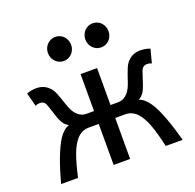

<svg xmlns="http://www.w3.org/2000/svg" viewBox="-127 -856 1007 989"><g transform="rotate(-20 377.0 -361.5)"><path d="M422.4 -295.4H463.9Q472.2 -295.4 481.4 -297.6Q490.7 -299.8 500 -305.7Q509.3 -311.5 518.1 -321.3Q526.9 -331.1 534.7 -346.7Q541 -359.4 546.9 -377Q552.7 -394.5 558.8 -412.1Q564.9 -429.7 571.5 -445.6Q578.1 -461.4 585.9 -471.2Q615.2 -507.8 661.6 -507.8Q672.4 -507.8 686.3 -505.9Q700.2 -503.9 715.3 -498L695.8 -423.8Q687 -427.7 681.4 -428.7Q675.8 -429.7 668.9 -429.7Q659.2 -429.7 651.1 -424.1Q643.1 -418.5 639.6 -410.2Q633.8 -394.5 627.9 -375.7Q622.1 -356.9 615.2 -336.9Q611.3 -326.7 607.7 -317.4Q604 -308.1 598.9 -299.8Q593.8 -291.5 586.4 -284.4Q579.1 -277.3 568.8 -271Q584 -266.6 598.1 -254.2Q612.3 -241.7 625 -223.1Q638.2 -203.1 650.1 -177Q662.1 -150.9 672.6 -121.8Q683.1 -92.8 692.6 -61.5Q702.1 -30.3 710.4 0H617.7Q608.9 -38.6 600.6 -68.6Q592.3 -98.6 583.5 -122.1Q574.7 -145.5 565.2 -162.6Q555.7 -179.7 544.4 -192.9Q532.2 -207 515.4 -215.8Q498.5 -224.6 478.5 -224.6H422.4V0H332V-224.6H275.9Q255.9 -224.6 239 -215.8Q222.2 -207 210 -192.9Q198.7 -179.7 189.2 -162.6Q179.7 -145.5 170.9 -122.1Q162.1 -98.6 153.8 -68.6Q145.5 -38.6 136.7 0H43.9Q52.2 -30.3 61.8 -61.8Q71.3 -93.3 82.3 -123Q93.3 -152.8 105.5 -179.2Q117.7 -205.6 130.9 -225.6Q143.6 -244.1 157.5 -255.6Q171.4 -267.1 185.5 -271Q175.3 -277.3 168 -284.4Q160.6 -291.5 155.5 -299.8Q150.4 -308.1 146.5 -317.4Q142.6 -326.7 139.2 -336.9Q132.3 -356.9 126.5 -375.7Q120.6 -394.5 114.7 -410.2Q111.3 -418.5 103.3 -424.1Q95.2 -429.7 85.4 -429.7Q78.6 -429.7 73 -428.7Q67.4 -427.7 58.6 -423.8L39.1 -498Q54.2 -503.9 68.1 -505.9Q82 -507.8 92.8 -507.8Q139.2 -507.8 168.5 -471.2Q176.3 -461.4 182.9 -445.6Q189.5 -429.7 195.6 -412.1Q201.7 -394.5 207.5 -377Q213.4 -359.4 219.7 -346.7Q227.5 -331.1 236.3 -321.3Q245.1 -311.5 254.4 -305.7Q263.7 -299.8 272.9 -297.6Q282.2 -295.4 290.5 -295.4H332V-498H422.4ZM210.9 -656.7Q210.9 -670.4 215.8 -682.4Q220.7 -694.3 229.2 -703.4Q237.8 -712.4 249.3 -717.5Q260.7 -722.7 274.4 -722.7Q288.1 -722.7 299.8 -717.5Q311.5 -712.4 319.8 -703.4Q328.1 -694.3 333 -682.4Q337.9 -670.4 337.9 -656.7Q337.9 -643.1 333 -631.1Q328.1 -619.1 319.8 -610.1Q311.5 -601.1 299.8 -595.9Q288.1 -590.8 274.4 -590.8Q260.7 -590.8 249.3 -595.9Q237.8 -601.1 229.2 -610.1Q220.7 -619.1 215.8 -631.1Q210.9 -643.1 210.9 -656.7ZM416 -656.7Q416 -670.4 420.9 -682.4Q425.8 -694.3 434.3 -703.4Q442.9 -712.4 454.3 -717.5Q465.8 -722.7 479.5 -722.7Q493.2 -722.7 504.9 -717.5Q516.6 -712.4 524.9 -703.4Q533.2 -694.3 538.1 -682.4Q543 -670.4 543 -656.7Q543 -643.1 538.1 -631.1Q533.2 -619.1 524.9 -610.1Q516.6 -601.1 504.9 -595.9Q493.2 -590.8 479.5 -590.8Q465.8 -590.8 454.3 -595.9Q442.9 -601.1 434.3 -610.1Q425.8 -619.1 420.9 -631.1Q416 -643.1 416 -656.7Z"/></g></svg>

Font: Andika Compact
Style: Regular
Weight: 400
Designer: Victor Gaultney, Annie Olsen, Julie Remington, Don Collingsworth, Eric Hays, Becca Hirsbrunner
Foundry: SIL International
Version: Version 5.000 ; LnSpcTght